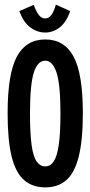

<svg xmlns="http://www.w3.org/2000/svg" viewBox="-20 -801 390 832"><path d="M176 11Q121 11 84.5 -20.5Q48 -52 30.5 -122.5Q13 -193 13 -310Q13 -481 53 -555.5Q93 -630 176 -630Q259 -630 299 -555.5Q339 -481 339 -310Q339 -193 321 -122Q303 -51 267 -20Q231 11 176 11ZM176 -80Q198 -80 212.5 -101Q227 -122 234.5 -172Q242 -222 242 -310Q242 -435 225 -486.5Q208 -538 176 -538Q143 -538 126.5 -486.5Q110 -435 110 -310Q110 -222 117 -172Q124 -122 139 -101Q154 -80 176 -80ZM222 -781 284 -753Q268 -705 239 -682.5Q210 -660 176 -660Q141 -660 111 -682.5Q81 -705 64 -753L126 -780Q136 -753 147.5 -737Q159 -721 176 -721Q192 -721 203.5 -737.5Q215 -754 222 -781Z"/></svg>

Font: Inconsolata ExtraCondensed ExtraBold
Style: Regular
Weight: 800
Width: 2
Monospace: yes
Designer: Raph Levien, Cyreal, Brenton Simpson
Foundry: Raph Levien, Cyreal, Google
Version: Version 3.001; ttfautohint (v1.8.2.53-6de2)